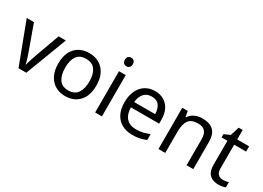

<svg xmlns="http://www.w3.org/2000/svg" viewBox="-19 -1443 2952 2159"><g transform="rotate(30 1457.0 -363.5)"><path d="M203 0 0 -536H94L208 -220Q216 -198 225 -171Q234 -144 241 -119.5Q248 -95 251 -78H255Q259 -95 266.5 -120Q274 -145 283.5 -172Q293 -199 300 -220L414 -536H508L304 0Z M1059 -269Q1059 -136 991.5 -63Q924 10 809 10Q738 10 682.5 -22.5Q627 -55 595 -117.5Q563 -180 563 -269Q563 -402 630 -474Q697 -546 812 -546Q885 -546 940.5 -513.5Q996 -481 1027.5 -419.5Q1059 -358 1059 -269ZM654 -269Q654 -174 691.5 -118.5Q729 -63 811 -63Q892 -63 930 -118.5Q968 -174 968 -269Q968 -364 930 -418Q892 -472 810 -472Q728 -472 691 -418Q654 -364 654 -269Z M1243 -737Q1263 -737 1278.5 -723.5Q1294 -710 1294 -681Q1294 -653 1278.5 -639Q1263 -625 1243 -625Q1221 -625 1206 -639Q1191 -653 1191 -681Q1191 -710 1206 -723.5Q1221 -737 1243 -737ZM1286 -536V0H1198V-536Z M1663 -546Q1732 -546 1781.5 -516Q1831 -486 1857.5 -431.5Q1884 -377 1884 -304V-251H1517Q1519 -160 1563.5 -112.5Q1608 -65 1688 -65Q1739 -65 1778.5 -74.5Q1818 -84 1860 -102V-25Q1819 -7 1779 1.5Q1739 10 1684 10Q1608 10 1549.5 -21Q1491 -52 1458.5 -113.5Q1426 -175 1426 -264Q1426 -352 1455.5 -415Q1485 -478 1538.5 -512Q1592 -546 1663 -546ZM1662 -474Q1599 -474 1562.5 -433.5Q1526 -393 1519 -321H1792Q1791 -389 1760 -431.5Q1729 -474 1662 -474Z M2278 -546Q2374 -546 2423 -499.5Q2472 -453 2472 -349V0H2385V-343Q2385 -472 2265 -472Q2176 -472 2142 -422Q2108 -372 2108 -278V0H2020V-536H2091L2104 -463H2109Q2135 -505 2181 -525.5Q2227 -546 2278 -546Z M2817 -62Q2837 -62 2858 -65.5Q2879 -69 2892 -73V-6Q2878 1 2852 5.5Q2826 10 2802 10Q2760 10 2724.5 -4.5Q2689 -19 2667 -55Q2645 -91 2645 -156V-468H2569V-510L2646 -545L2681 -659H2733V-536H2888V-468H2733V-158Q2733 -109 2756.5 -85.5Q2780 -62 2817 -62Z"/></g></svg>

Font: Noto Sans Mongolian
Style: Regular
Weight: 400
Designer: Monotype Design Team
Foundry: Monotype Imaging Inc.
Version: Version 3.001; ttfautohint (v1.8.4.7-5d5b)